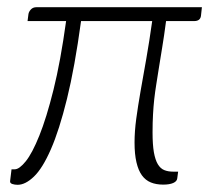

<svg xmlns="http://www.w3.org/2000/svg" viewBox="-20 -510 593 533"><path d="M540.5 -490 538 -467Q536.5 -451.5 519 -451.5H441Q435.5 -409.5 430.2 -377.8Q425 -346 421 -321Q417 -296 413.8 -275.5Q410.5 -255 408.2 -234.8Q406 -214.5 404.8 -192.5Q403.5 -170.5 403.5 -142.5Q403.5 -108.5 407.2 -87.2Q411 -66 418.2 -54Q425.5 -42 436 -37.8Q446.5 -33.5 460.5 -33.5H474.5L472 -14.5Q471 -6.5 460.8 -2Q450.5 2.5 433 2.5Q413.5 2.5 398.8 -3.5Q384 -9.5 374 -23.2Q364 -37 358.8 -59.5Q353.5 -82 353.5 -114.5Q353.5 -145 358.2 -180.2Q363 -215.5 370.2 -256.8Q377.5 -298 386 -346.2Q394.5 -394.5 402.5 -451.5H205Q187.5 -323 166 -235.8Q144.5 -148.5 121.2 -95.5Q98 -42.5 74.2 -19.8Q50.5 3 29 3Q21 3 14.2 0.8Q7.5 -1.5 8 -7L12 -40H21Q33.5 -40 51.5 -62.2Q69.5 -84.5 89.2 -133.5Q109 -182.5 128.5 -260.8Q148 -339 163.5 -451.5H56.5L59 -471Q60 -477.5 65.8 -483.8Q71.5 -490 81.5 -490Z"/></svg>

Font: Lato Light
Style: Italic
Weight: 300
Italic angle: -7°
Designer: Lukasz Dziedzic
Foundry: tyPoland Lukasz Dziedzic
Version: Version 2.007; 2014-02-27